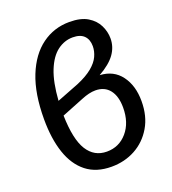

<svg xmlns="http://www.w3.org/2000/svg" viewBox="-134 -827 837 935"><g transform="rotate(-20 284.5 -359.5)"><path d="M285 7Q206.5 7 155.2 -33.2Q104 -73.5 79 -147.5Q54 -221.5 54 -322.5Q54 -455 90 -544.8Q126 -634.5 188.8 -680.2Q251.5 -726 331.5 -726Q390.5 -726 425.8 -704.5Q461 -683 477 -650Q493 -617 493 -582.5Q493 -538.5 466.8 -501.8Q440.5 -465 382 -432Q453 -428.5 491.8 -376.2Q530.5 -324 530.5 -244Q530.5 -166 497.2 -109.8Q464 -53.5 408.5 -23.2Q353 7 285 7ZM288.5 -70Q352.5 -70 394 -118.5Q435.5 -167 435.5 -245Q435.5 -303.5 409.8 -336.5Q384 -369.5 336.5 -369.5Q304.5 -369.5 263.5 -352.5L149.5 -307Q152.5 -183 188 -126.5Q223.5 -70 288.5 -70ZM151 -383 266.5 -428Q317 -449.5 346 -473.8Q375 -498 387 -524.2Q399 -550.5 399 -576.5Q399 -611 379.5 -630.5Q360 -650 321 -650Q278 -650 241.5 -622.8Q205 -595.5 181.2 -536.5Q157.5 -477.5 151 -383Z"/></g></svg>

Font: Verano Sans Medium
Style: Regular
Weight: 500
Designer: Lukasz Dziedzic with Adam Twardoch and Botio Nikoltchev
Foundry: tyPoland Lukasz Dziedzic
Version: Version 3.001;December 28, 2019;FontCreator 12.0.0.2547 64-b